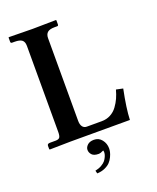

<svg xmlns="http://www.w3.org/2000/svg" viewBox="-156 -739 851 1042"><g transform="rotate(-20 269.0 -217.5)"><path d="M267.1 34.2Q294.9 34.2 312 55.9Q329.1 77.6 329.1 106Q329.1 115.2 326.7 126.7Q324.2 138.2 317.1 153.3Q310.1 168.5 298.8 180.7Q287.6 192.9 267.6 201.9Q247.6 210.9 222.2 211.9L217.8 194.8Q239.3 190.4 255.1 181.2Q271 171.9 278.6 162.4Q286.1 152.8 290.8 141.8Q295.4 130.9 296.1 125.5Q296.9 120.1 296.9 116.2Q296.9 111.8 294.9 106Q277.3 115.2 266.1 115.2Q238.8 115.2 227.3 102.5Q215.8 89.8 215.8 74.2Q215.8 59.6 229 46.9Q242.2 34.2 267.1 34.2ZM100.1 -568.8Q100.1 -592.8 87.4 -602.8Q74.7 -612.8 44.9 -612.8H30.8Q22 -612.8 22 -621.1V-645L23.9 -647Q122.1 -645 161.1 -645L295.9 -647L297.9 -645V-621.1Q297.9 -612.8 291 -612.8H275.9Q246.6 -612.8 234.4 -601.8Q222.2 -590.8 222.2 -568.8V-91.8Q222.2 -69.8 231 -57.9Q239.7 -45.9 255.9 -45.9H341.8Q370.1 -45.9 393.1 -58.1Q416 -70.3 431.4 -91.3Q446.8 -112.3 456.5 -134Q466.3 -155.8 473.1 -181.2L512.2 -172.9Q490.2 -65.9 487.8 0H145L25.9 2L22 0V-20Q22 -32.2 38.1 -32.2H69.8Q87.9 -32.2 94 -40.5Q100.1 -48.8 100.1 -71.8Z"/></g></svg>

Font: Linux Libertine G
Style: Semibold
Weight: 600
Designer: Philipp H. Poll
Foundry: Philipp H. Poll
Version: Version 5.1.1